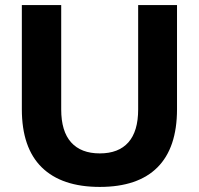

<svg xmlns="http://www.w3.org/2000/svg" viewBox="-20 -725 783 756"><path d="M373 11Q223 11 144.5 -66Q66 -143 66 -295V-705H221V-294Q221 -208 260 -164.5Q299 -121 373 -121Q447 -121 485.5 -164.5Q524 -208 524 -294V-705H677V-295Q677 -143 600 -66Q523 11 373 11Z"/></svg>

Font: Nunito Sans 12pt ExtraLight 12pt ExtraBold
Style: Regular
Weight: 800
Version: Version 3.101;gftools[0.9.27]